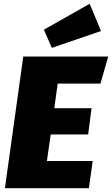

<svg xmlns="http://www.w3.org/2000/svg" viewBox="-20 -995 592 1015"><path d="M454 -975 212 -838 254 -742 514 -831ZM552 -696H103L6 0H450L470 -144H228L248 -284H446L464 -423H267L285 -553H511Z"/></svg>

Font: Fira Sans Heavy
Style: Italic
Weight: 900
Italic angle: -8°
Designer: bBox Type GmbH & Carrois Corporate GbR & Edenspiekermann AG
Foundry: bBox Type GmbH & Carrois Corporate GbR & Edenspiekermann AG
Version: Version 4.301;PS 004.301;hotconv 1.0.88;makeotf.lib2.5.64775